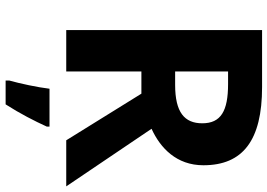

<svg xmlns="http://www.w3.org/2000/svg" viewBox="-158 -596 975 700"><g transform="rotate(90 330.0 -246.5)"><path d="M298 -714H90V0H241V-274H322L492 0H660L450 -311C520 -343 583 -402 583 -500C583 -644 492 -714 298 -714ZM287 -590C385 -590 430 -564 430 -496C430 -431 390 -397 290 -397H241V-590ZM442 71V61H304C299 104 285 169 274 208V221H361C395 168 422 115 442 71Z"/></g></svg>

Font: Noto Sans Javanese
Style: Bold
Weight: 700
Designer: Monotype Design Team
Foundry: Monotype Imaging Inc.
Version: Version 2.005